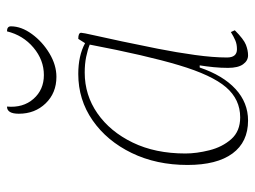

<svg xmlns="http://www.w3.org/2000/svg" viewBox="-108 -592 713 536"><g transform="rotate(-90 248.0 -324.5)"><path d="M179 12Q119 12 87 -31.5Q55 -75 55 -157Q55 -244 88.5 -313Q122 -382 179.5 -422Q237 -462 309 -462Q360 -462 395 -443L407 -462Q424 -462 424 -454Q424 -449 417 -418Q410 -387 400 -340Q390 -293 379.5 -240Q369 -187 362 -136Q355 -85 355 -47Q355 -19 378 -19Q392 -19 402.5 -23.5Q413 -28 426 -36L431 -25Q406 0 390.5 6Q375 12 361 12Q346 12 336 -2Q326 -16 326 -44Q326 -64 328 -84Q330 -104 333 -123H327Q305 -58 267 -23Q229 12 179 12ZM87 -163Q87 -132 96 -96Q105 -60 127 -35Q149 -10 188 -10Q238 -10 272 -49.5Q306 -89 333.5 -181Q361 -273 391 -430Q376 -436 356.5 -440Q337 -444 313 -444Q250 -444 199 -408.5Q148 -373 117.5 -310Q87 -247 87 -163ZM301 -523Q256 -523 227 -553Q198 -583 198 -628Q198 -661 218 -661Q214 -616 239.5 -587Q265 -558 306 -558Q348 -558 382.5 -587Q417 -616 428 -661Q442 -661 442 -650Q442 -621 420.5 -591.5Q399 -562 366.5 -542.5Q334 -523 301 -523Z"/></g></svg>

Font: Petrona Thin
Style: Italic
Weight: 100
Italic angle: -9°
Designer: Ringo R. Seeber
Foundry: Ringo R. Seeber
Version: Version 2.001; ttfautohint (v1.8.3)